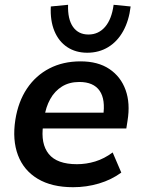

<svg xmlns="http://www.w3.org/2000/svg" viewBox="-20 -771 588 801"><path d="M285 10Q196 10 137.5 -25Q79 -60 55 -123.5Q31 -187 44 -271Q56 -347 92.5 -401.5Q129 -456 186 -485.5Q243 -515 316 -515Q389 -515 436.5 -483Q484 -451 504 -395.5Q524 -340 512 -267L507 -235H140L150 -301H429L410 -285Q421 -356 395.5 -392.5Q370 -429 311 -429Q269 -429 238.5 -410Q208 -391 189.5 -357.5Q171 -324 165 -282L160 -249Q149 -171 183.5 -128.5Q218 -86 301 -86Q340 -86 377.5 -97.5Q415 -109 450 -135L486 -51Q445 -21 393 -5.5Q341 10 285 10ZM344 -551Q296 -551 260.5 -574.5Q225 -598 207 -641.5Q189 -685 192 -744L264 -751Q262 -691 284.5 -659Q307 -627 349 -627Q391 -627 418.5 -659Q446 -691 454 -751L525 -744Q518 -685 494 -641.5Q470 -598 431.5 -574.5Q393 -551 344 -551Z"/></svg>

Font: Mulish ExtraLight
Style: Bold Italic
Weight: 700
Italic angle: -9°
Version: Version 3.603